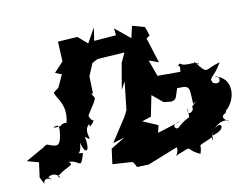

<svg xmlns="http://www.w3.org/2000/svg" viewBox="-80 -652 980 761"><g transform="rotate(-10 410.5 -272.0)"><path d="M292 -303 290 -372 311 -422 334 -434 443 -441 425 -402 407 -297 424 -328 411 -214 400 -192 337 -95 384 -109 327 -74 319 -13 399 -8 404 -3 414 15 461 13C502 -3 541 -19 582 -35C587 -5 560 6 583 -6C654 -34 607 -21 670 7C688 -43 648 -13 731 -52C720 -7 722 -81 762 -93C775 -94 782 -70 727 -55C759 -124 812 -104 801 -101C758 -131 806 -131 798 -143C845 -181 853 -270 779 -285C798 -292 808 -244 768 -261C753 -287 771 -274 808 -337C741 -320 759 -293 709 -357C703 -334 737 -357 722 -342C720 -364 674 -340 651 -360C613 -324 659 -382 648 -327H556L532 -393L571 -379L539 -480L553 -490L541 -526L491 -540L480 -492L419 -542L422 -514L333 -507L341 -560L308 -501L270 -534L191 -529L195 -449L158 -409L184 -399L161 -349L140 -333C144 -307 186 -282 169 -207C132 -206 163 -194 113 -196C141 -212 140 -190 132 -149C124 -123 119 -118 77 -135C64 -131 55 -120 74 -133L-13 -84L34 -71L26 -11L40 16C44 -26 100 27 60 -6C94 -32 122 22 98 -3C143 -39 174 -36 149 -52C196 -54 192 -7 212 -77C168 -85 207 -56 207 -121C221 -64 244 -77 230 -140C273 -102 219 -161 258 -187C244 -150 307 -227 253 -188C295 -187 256 -203 260 -221C311 -299 295 -276 286 -304ZM669 -182C681 -167 641 -141 651 -181C651 -119 661 -164 602 -110C589 -102 571 -129 614 -134L519 -104L526 -134L465 -160L502 -172L519 -256L562 -220L592 -217C615 -221 611 -228 624 -265C684 -269 670 -258 677 -181C670 -207 706 -195 708 -219Z"/></g></svg>

Font: Asimov Aggro
Style: CondIt
Weight: 500
Designer: Google
Version: Version 2.000980; 2014